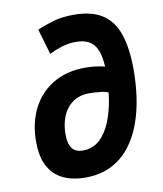

<svg xmlns="http://www.w3.org/2000/svg" viewBox="-84 -810 754 889"><g transform="rotate(-10 293.0 -366.0)"><path d="M244.6 9.8Q210 9.8 175.3 1Q140.6 -7.8 112.1 -30Q83.5 -52.2 66.4 -92.3Q49.3 -132.3 49.3 -194.8Q49.8 -282.7 84.2 -349.6Q118.7 -416.5 182.1 -454.1Q245.6 -491.7 333 -491.7Q384.8 -491.7 432.6 -478.5Q480.5 -465.3 510.3 -438L455.1 -337.9Q422.9 -363.8 391.4 -367.7Q359.9 -371.6 331.1 -371.6Q284.7 -371.6 253.2 -349.6Q221.7 -327.6 205.6 -289.6Q189.5 -251.5 189.5 -203.1Q189.5 -159.2 205.6 -137.5Q221.7 -115.7 256.3 -115.7Q302.7 -115.7 335 -145Q367.2 -174.3 387.2 -223.4Q407.2 -272.5 416.3 -332.5Q425.3 -392.6 425.3 -454.1Q425.3 -506.3 415.3 -542.5Q405.3 -578.6 380.4 -597.7Q355.5 -616.7 309.6 -616.7Q276.9 -616.7 245.8 -607.2Q214.8 -597.7 184.6 -583L149.4 -702.6Q187 -718.8 227.5 -730.5Q268.1 -742.2 322.3 -742.2Q406.2 -742.2 456.8 -709.5Q507.3 -676.8 529.8 -610.1Q552.2 -543.5 552.2 -442.4Q552.2 -378.4 543 -313.7Q533.7 -249 512.5 -191.2Q491.2 -133.3 455.6 -87.9Q419.9 -42.5 367.9 -16.4Q315.9 9.8 244.6 9.8Z"/></g></svg>

Font: Cascadia Code PL
Style: Italic
Weight: 400
Italic angle: -10°
Monospace: yes
Designer: Aaron Bell
Foundry: Saja Typeworks
Version: Version 2404.023